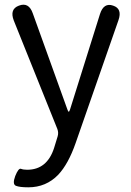

<svg xmlns="http://www.w3.org/2000/svg" viewBox="-20 -566 561 820"><path d="M101 234Q64 234 48 227.5Q32 221 45 186Q59 151 69.5 155Q80 159 96 159Q181 159 211 66Q219 42 226 17Q231 1 225 -15L39 -478Q20 -527 61 -542Q103 -558 120 -509L268 -98Q271 -89 273.5 -89Q276 -89 279 -98L407 -506Q423 -556 463 -542Q503 -529 486 -480L303 45Q272 134 229 180Q177 234 101 234Z"/></svg>

Font: Resource Han Rounded CN
Style: Regular
Weight: 400
Designer: Cyano Hao (round all glyphs); Ryoko NISHIZUKA  (kana, bopomofo & ideographs); Paul D. Hunt (Latin, Greek & Cyrillic); Sa
Foundry: Cyano Hao
Version: 0.990